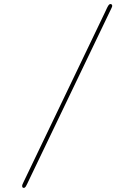

<svg xmlns="http://www.w3.org/2000/svg" viewBox="-64 -795 744 1089"><g transform="rotate(-5 308.0 -250.0)"><path d="M18.1 237.8Q18.1 230 26.9 216.8L569.8 -700.2Q572.8 -705.1 577.9 -714.1Q583 -723.1 585.9 -728Q588.9 -732.9 592.5 -738Q596.2 -743.2 599.6 -745.6Q603 -748 606 -748Q615.7 -748 616.2 -736.8Q616.2 -732.9 608.9 -721.2L65.9 195.8Q43.9 233.9 38.6 241Q33.2 248 26.9 248Q18.1 247.6 18.1 237.8Z"/></g></svg>

Font: CMU Classical Serif
Style: Italic
Weight: 500
Italic angle: -14.04°
Version: Version 0.7.0